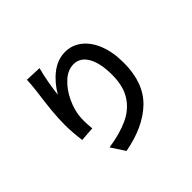

<svg xmlns="http://www.w3.org/2000/svg" viewBox="-188 -1059 1375 1375"><g transform="rotate(-45 500.0 -371.5)"><path d="M313 -571Q357 -649 423 -700.5Q489 -752 567 -752Q636 -752 691 -709Q747 -665 778 -585.5Q809 -506 809 -399Q809 -197 695.5 -87Q582 23 376 61L308 -43Q429 -61 512.5 -99.5Q596 -138 642.5 -210.5Q689 -283 689 -398Q689 -515 651.5 -581Q614 -647 547 -647Q488 -647 436 -599Q384 -551 350.5 -478.5Q317 -406 313 -337Q312 -327 312 -306Q312 -280 317 -227L207 -219Q195 -313 195 -383Q195 -449 202.5 -526Q210 -603 224 -705Q231 -764 232 -804L355 -799Q342 -753 329.5 -685Q317 -617 313 -571Z"/></g></svg>

Font: Merged Yaku Han JP SemiBold
Style: Regular
Weight: 600
Designer: Ryoko NISHIZUKA 西塚涼子 (kana, bopomofo & ideographs); Paul D. Hunt (Latin, Greek & Cyrillic); Sandoll Communications 산돌커뮤니
Foundry: Adobe
Version: Version 2.004